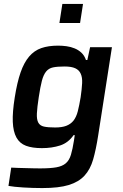

<svg xmlns="http://www.w3.org/2000/svg" viewBox="-20 -750 625 976"><path d="M23 0ZM195 206Q147 206 98.5 203Q50 200 23 195L37 102Q52 103 70.5 103.5Q89 104 108.5 104.5Q128 105 147.5 105.5Q167 106 183 106Q236 106 266.5 100.5Q297 95 314.5 80Q332 65 340.5 37Q349 9 356 -36L360 -63H354Q327 -24 285.5 -10.5Q244 3 193 3Q144 3 112 -9Q80 -21 63.5 -51Q47 -81 45 -130.5Q43 -180 55 -255Q67 -331 84.5 -381.5Q102 -432 128 -462.5Q154 -493 190 -505.5Q226 -518 275 -518Q297 -518 318.5 -515Q340 -512 359.5 -504Q379 -496 394 -482Q409 -468 417 -445H424L438 -510H549L479 -61Q468 10 453.5 60.5Q439 111 409.5 143Q380 175 329.5 190.5Q279 206 195 206ZM260 -102Q295 -102 317 -110.5Q339 -119 353 -136Q368 -155 375.5 -184.5Q383 -214 390 -256Q396 -298 397.5 -327.5Q399 -357 390 -376Q382 -394 362.5 -403Q343 -412 308 -412Q272 -412 250 -407.5Q228 -403 214.5 -386.5Q201 -370 193 -339.5Q185 -309 177 -256Q169 -204 167.5 -173.5Q166 -143 174.5 -127Q183 -111 203.5 -106.5Q224 -102 260 -102ZM282 -633ZM282 -633 297 -730H402L387 -633Z"/></svg>

Font: Azeri Sans SemiBold
Style: Italic
Weight: 600
Designer: Hector Gatti & Omnibus-Type (original fonts) / Cristiano Sobral (main changes and remastering)
Foundry: Omnibus-Type
Version: Version 0.07;August 21, 2020;FontCreator 13.0.0.2681 64-bit;